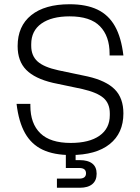

<svg xmlns="http://www.w3.org/2000/svg" viewBox="-20 -720 661 904"><path d="M313 10Q234 10 181 -15Q128 -40 98 -93Q68 -146 58 -231H123V-222Q123 -138 170 -92.5Q217 -47 313 -47Q400 -47 448.5 -81Q497 -115 497 -178V-186Q497 -233 467 -259Q437 -285 367 -301L229 -330Q144 -350 103.5 -391Q63 -432 63 -503Q63 -597 127 -648.5Q191 -700 308 -700Q386 -700 438.5 -675Q491 -650 521 -597Q551 -544 561 -459H496V-467Q496 -550 450.5 -596.5Q405 -643 308 -643Q223 -643 175 -609Q127 -575 127 -512V-504Q127 -458 156.5 -431Q186 -404 255 -389L393 -360Q480 -340 520.5 -299Q561 -258 561 -186Q561 -93 496.5 -41.5Q432 10 313 10ZM248 164V121H353Q385 121 385 96Q385 71 353 71H290V-10H336V51L318 34H356Q394 34 414.5 50Q435 66 435 98Q435 130 414.5 147Q394 164 356 164Z"/></svg>

Font: Mozilla Headline ExtraLight
Style: Regular
Weight: 200
Designer: Studio DRAMA
Foundry: Studio DRAMA
Version: Version 1.000